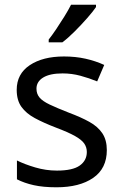

<svg xmlns="http://www.w3.org/2000/svg" viewBox="-20 -786 519 816"><path d="M434 -148Q434 -70 376 -30Q318 10 220 10Q164 10 123.5 1Q83 -8 52 -24V-104Q84 -88 129.5 -74.5Q175 -61 222 -61Q289 -61 319 -82.5Q349 -104 349 -140Q349 -160 338 -176Q327 -192 298.5 -208Q270 -224 217 -244Q165 -264 128 -284Q91 -304 71 -332Q51 -360 51 -404Q51 -472 106.5 -509Q162 -546 252 -546Q301 -546 343.5 -536.5Q386 -527 423 -510L393 -440Q359 -454 322 -464Q285 -474 246 -474Q192 -474 163.5 -456.5Q135 -439 135 -409Q135 -387 148 -371.5Q161 -356 191.5 -341.5Q222 -327 273 -307Q324 -288 360 -268Q396 -248 415 -219.5Q434 -191 434 -148ZM388 -756Q376 -738 351 -709.5Q326 -681 297.5 -652.5Q269 -624 245 -606H187V-618Q202 -637 219.5 -663Q237 -689 254 -716.5Q271 -744 282 -766H388Z"/></svg>

Font: Noto Sans Gothic
Style: Regular
Weight: 400
Designer: Monotype Design Team
Foundry: Monotype Imaging Inc.
Version: Version 2.001; ttfautohint (v1.8.4.7-5d5b)